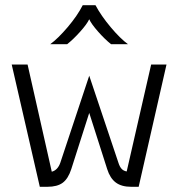

<svg xmlns="http://www.w3.org/2000/svg" viewBox="-20 -718 685 738"><path d="M25 -470H86L179 -58Q202 -64 212 -93L323 -427L435 -93Q440 -77 447.5 -69Q455 -61 467 -59L561 -470H620L513 0H484Q447 0 425 -16.5Q403 -33 392 -68L323 -284L254 -68Q242 -31 221 -15.5Q200 0 162 0H133ZM298 -698H347Q369 -657 405.5 -613.5Q442 -570 472 -548H407Q383 -567 357 -596.5Q331 -626 323 -644Q314 -625 288 -596Q262 -567 238 -548H173Q203 -570 240 -613.5Q277 -657 298 -698Z"/></svg>

Font: KoHo
Style: Regular
Weight: 400
Version: Version 1.000; ttfautohint (v1.6)